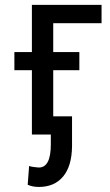

<svg xmlns="http://www.w3.org/2000/svg" viewBox="-20 -548 450 782"><path d="M393.6 -453.6H196.8V0H109.9V-528.3H393.6ZM303.2 -262.2H38.6V-335.9H303.2ZM273.4 -74.2V47.9Q272.5 128.4 237.1 170.9Q201.7 213.4 138.2 213.4Q112.8 213.4 92.8 204.6L98.6 127.9Q103.5 130.4 117.9 132.3Q132.3 134.3 138.2 134.3Q187 134.3 187 40V-74.2Z"/></svg>

Font: Roboto Condensed
Style: Regular
Weight: 400
Designer: Google
Version: Version 2.001047; 2015